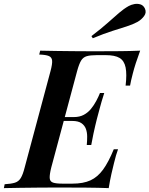

<svg xmlns="http://www.w3.org/2000/svg" viewBox="-60 -969 770 989"><path d="M217 -346 222 -366H411L406 -346ZM321 -366Q350 -366 371.5 -377.5Q393 -389 408.5 -408Q424 -427 435.5 -448.5Q447 -470 455 -490H477Q461 -440 454 -412Q447 -384 439 -356Q435 -338 430.5 -321Q426 -304 421.5 -281Q417 -258 410 -222H387Q389 -243 389 -265Q389 -287 382.5 -305Q376 -323 359.5 -334.5Q343 -346 312 -346ZM587 -528Q594 -587 587 -621.5Q580 -656 556 -670.5Q532 -685 484 -685H439Q405 -685 386.5 -679.5Q368 -674 357.5 -656.5Q347 -639 337 -602L204 -106Q195 -70 196 -52Q197 -34 213 -28.5Q229 -23 263 -23H312Q369 -23 406 -40Q443 -57 471 -95.5Q499 -134 526 -200H548Q543 -187 537.5 -168Q532 -149 527 -128Q522 -109 514 -73.5Q506 -38 500 0Q449 -2 385.5 -2.5Q322 -3 272 -3Q248 -3 211 -3Q174 -3 130.5 -2.5Q87 -2 43 -1.5Q-1 -1 -40 0L-36 -20Q-2 -22 17 -28Q36 -34 47 -52Q58 -70 67 -106L200 -602Q210 -639 208.5 -656.5Q207 -674 191.5 -680.5Q176 -687 142 -688L147 -708Q186 -707 230 -706.5Q274 -706 317.5 -705.5Q361 -705 398 -705Q435 -705 459 -705Q504 -705 560 -705.5Q616 -706 662 -708Q649 -673 639.5 -643.5Q630 -614 624 -590Q619 -572 615.5 -555.5Q612 -539 610 -528ZM411 -783Q462 -822 494.5 -851Q527 -880 552.5 -902Q578 -924 603 -938Q616 -945 632 -948Q648 -951 663 -946.5Q678 -942 686 -926Q696 -905 682.5 -886.5Q669 -868 648 -856Q624 -843 592.5 -833Q561 -823 518.5 -809.5Q476 -796 418 -772Z"/></svg>

Font: Playfair Display SemiBold
Style: Italic
Weight: 600
Italic angle: -14°
Designer: Claus Eggers Sørensen
Foundry: Claus Eggers Sørensen
Version: Version 1.203